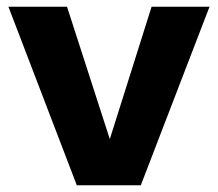

<svg xmlns="http://www.w3.org/2000/svg" viewBox="-20 -550 647 570"><path d="M208 0 5 -530H179L306 -137L430 -530H602L398 0Z"/></svg>

Font: Roundo
Style: Bold
Weight: 700
Designer: Namrata Goyal (Gurmukhi), Shiva Nallaperumal (Latin)
Foundry: Indian Type Foundry
Version: Version 1.000;PS 1.0;hotconv 1.0.88;makeotf.lib2.5.647800